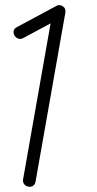

<svg xmlns="http://www.w3.org/2000/svg" viewBox="-20 -720 375 740"><path d="M232 -672 117 -20Q113 0 93 0Q91 0 89 -1Q79 -2 73 -10.5Q67 -19 69 -29L175 -630L69 -573Q64 -570 58 -570Q44 -570 36 -583Q25 -605 46 -616L197 -697V-698Q199 -698 200 -699H202L204 -700H207H209H211H212Q213 -700 214 -699H216L218 -698L220 -697L222 -696L224 -694L226 -692Q227 -691 228 -691Q228 -689 229 -689Q229 -688 230 -687V-686Q231 -685 231 -684L232 -683V-682V-680V-677Q233 -676 232 -675Z"/></svg>

Font: Quicksand
Style: Italic
Weight: 400
Italic angle: -12°
Designer: Andrew Paglinawan
Foundry: Andrew Paglinawan
Version: 1.002